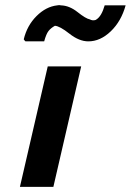

<svg xmlns="http://www.w3.org/2000/svg" viewBox="-20 -733 512 752"><path d="M80 -571Q78 -572 76 -575Q74 -578 73 -579Q86 -633 123 -670Q160 -707 204 -712Q212 -714 219 -712Q252 -711 284 -685.5Q316 -660 332 -657Q341 -652 351 -654Q354 -654 358 -657Q378 -670 390 -712H472Q455 -650 414 -610.5Q373 -571 326 -571Q290 -571 252 -601Q214 -631 195 -632Q179 -623 170 -611.5Q161 -600 153 -571ZM58 -1 167 -473H298L189 -1Z"/></svg>

Font: Coval
Style: ExtraBold Italic
Weight: 800
Foundry: Context Ltd
Version: Version 001.000